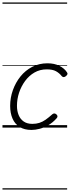

<svg xmlns="http://www.w3.org/2000/svg" viewBox="-20 -1030 565 1550"><path d="M234 19Q177 19 138.5 -5Q100 -29 81 -73Q62 -117 62 -175Q62 -241 84 -302.5Q106 -364 145.5 -413Q185 -462 240.5 -490.5Q296 -519 363 -519Q419 -519 459.5 -498.5Q500 -478 520 -447Q527 -438 524.5 -431Q522 -424 512 -415Q501 -407 493 -407.5Q485 -408 478 -416Q459 -440 432 -455Q405 -470 357 -470Q302 -470 258 -444.5Q214 -419 182.5 -376Q151 -333 134 -281.5Q117 -230 117 -176Q117 -134 130.5 -101Q144 -68 171.5 -49Q199 -30 241 -30Q272 -30 297.5 -38Q323 -46 348 -63.5Q373 -81 403 -108Q412 -115 420 -114Q428 -113 435 -107Q443 -100 444 -92Q445 -84 437 -75Q406 -40 370 -19.5Q334 1 299.5 10Q265 19 234 19ZM0 490H522V500H0ZM0 -20H522V0H0ZM0 -505H522V-500H0ZM0 -1010H522V-1000H0Z"/></svg>

Font: Playwrite RO Guides
Style: Regular
Weight: 400
Designer: Veronika Burian, José Scaglione
Foundry: TypeTogether
Version: Version 1.003